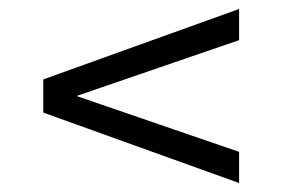

<svg xmlns="http://www.w3.org/2000/svg" viewBox="-20 -564 640 428"><path d="M513 -544 76.5 -387V-313L513 -156V-225.5L150.5 -350L513 -474.5Z"/></svg>

Font: MCL Standard Light
Style: Regular
Weight: 300
Designer: Květoslav Bartoš
Foundry: Florian Karsten
Version: Version 1.001;Glyphs 3.2.3 (3260)